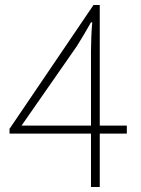

<svg xmlns="http://www.w3.org/2000/svg" viewBox="-20 -746 561 766"><path d="M343 0H378V-213H486V-245H378V-726H353L18 -232V-213H343ZM343 -245H66L286 -561C306 -593 326 -626 343 -657H348C345 -626 343 -574 343 -544Z"/></svg>

Font: Harano Aji Gothic K1 ExtraLight
Style: Regular
Weight: 250
Foundry: Masamichi Hosoda
Version: HaranoAjiGothicK1-ExtraLight version 20230610;ttx 4.39.4